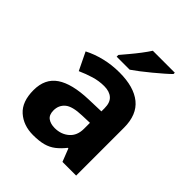

<svg xmlns="http://www.w3.org/2000/svg" viewBox="-214 -894 1032 1032"><g transform="rotate(45 302.0 -378.0)"><path d="M302 -557Q412 -557 470.5 -509.5Q529 -462 529 -364V0H425L396 -74H392Q369 -45 344.5 -26Q320 -7 288.5 1.5Q257 10 211 10Q138 10 90 -32.5Q42 -75 42 -163Q42 -250 103 -291.5Q164 -333 286 -337L381 -340V-364Q381 -407 358.5 -427Q336 -447 296 -447Q256 -447 218 -435.5Q180 -424 142 -407L93 -508Q137 -531 190.5 -544Q244 -557 302 -557ZM323 -251Q251 -249 223 -225Q195 -201 195 -162Q195 -128 215 -113.5Q235 -99 267 -99Q315 -99 348 -127.5Q381 -156 381 -208V-253ZM513 -756Q499 -742 476 -722Q453 -702 426.5 -680Q400 -658 374.5 -638.5Q349 -619 330 -606H231V-619Q247 -638 268.5 -663.5Q290 -689 311 -716.5Q332 -744 346 -766H513Z"/></g></svg>

Font: Noto Sans Canadian Aboriginal
Style: Regular
Weight: 400
Designer: Monotype Design Team, Typotheque's Kevin King
Foundry: Monotype Imaging Inc.
Version: Version 2.002